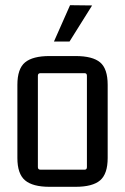

<svg xmlns="http://www.w3.org/2000/svg" viewBox="-20 -713 482 740"><path d="M306 -431H136Q126 -431 126 -421V-69Q126 -59 136 -59H306Q315 -59 315 -69V-421Q315 -431 306 -431ZM47 -104V-386Q47 -448 76.5 -472.5Q106 -497 171 -497H271Q337 -497 366 -472.5Q395 -448 395 -386V-104Q395 -43 366 -18Q337 7 271 7H171Q106 7 76.5 -18Q47 -43 47 -104ZM188 -553H248L335 -692L250 -693Z"/></svg>

Font: Gemunu Libre ExtraLight
Style: Regular
Weight: 400
Version: Version 1.100